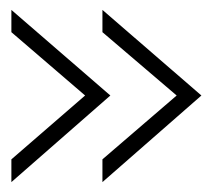

<svg xmlns="http://www.w3.org/2000/svg" viewBox="-20 -446 431 388"><path d="M3 -124 152 -253 3 -381V-426L203 -253L3 -78ZM187 -124 337 -253 187 -381V-426L387 -253L187 -78Z"/></svg>

Font: Hanken Grotesk ExtraLight
Style: Regular
Weight: 200
Designer: Alfredo Marco Pradil
Foundry: Hanken Design Co.
Version: Version 3.014